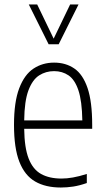

<svg xmlns="http://www.w3.org/2000/svg" viewBox="-20 -828 468 857"><path d="M251.5 9Q183.5 9 137 -17.8Q90.5 -44.5 66.5 -105.8Q42.5 -167 42.5 -270.5Q42.5 -373 65.8 -434Q89 -495 129.5 -521.8Q170 -548.5 221.5 -548.5Q273.5 -548.5 311.8 -522.2Q350 -496 370.8 -435Q391.5 -374 391.5 -270V-253H88Q89 -168.5 108 -120Q127 -71.5 163.8 -51.2Q200.5 -31 254.5 -31Q278.5 -31 305.5 -35.8Q332.5 -40.5 367.5 -51.5V-11Q334.5 0.5 306.5 4.8Q278.5 9 251.5 9ZM221.5 -510.5Q184.5 -510.5 154.8 -491.5Q125 -472.5 107 -424.8Q89 -377 88 -290.5H347.5Q346 -377 330 -424.8Q314 -472.5 286 -491.5Q258 -510.5 221.5 -510.5ZM197 -630.5 108.5 -808H146L219.5 -655.5L293 -808H330.5L242 -630.5Z"/></svg>

Font: Encode Sans Condensed ExtraLight
Style: Regular
Weight: 200
Width: 3
Designer: Multiple Designers
Foundry: Impallari Type
Version: Version 3.000; ttfautohint (v1.8.3) -l 8 -r 50 -G 200 -x 14 